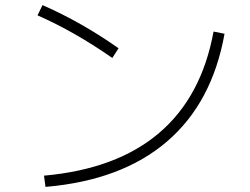

<svg xmlns="http://www.w3.org/2000/svg" viewBox="-20 -730 978 752"><path d="M816.4 -606.4 859.4 -597.7Q811 -327.1 633.5 -175.3Q456.1 -23.4 158.2 2L152.3 -42Q436.5 -67.4 603 -209Q769.5 -350.6 816.4 -606.4ZM127 -669.9 146.5 -710Q299.3 -643.1 444.3 -541L419.9 -502.9Q273.9 -605 127 -669.9Z"/></svg>

Font: Pretendard ExtraLight
Style: Regular
Weight: 200
Designer: Base glyphs from Inter by Rasmus Andersson; Hangeul glyphs from Noto Sans CJK(Source Han Sans) by Jang Soo-young and Kan
Foundry: Kil Hyung-jin
Version: Version 1.309